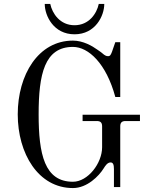

<svg xmlns="http://www.w3.org/2000/svg" viewBox="-20 -936 760 974"><path d="M207 -916C207 -856 252 -762 358 -762C464 -762 509 -856 509 -916H481C471 -868 432 -808 358 -808C284 -808 245 -868 235 -916ZM70 -356C70 -157 174 18 350 18C422 18 482 -43 506 -82C514 -95 525 -112 541 -112C554 -112 558 -100 558 -78V13H590V-295C590 -314 598 -322 617 -322H690V-354H399V-322H471C490 -322 498 -314 498 -295V-189C498 -108 426 -14 350 -14C206 -14 176 -153 176 -356C176 -560 206 -698 350 -698C429 -698 519 -614 565 -444H590V-722H565L548 -673C542 -658 539 -651 528 -651C519 -651 511 -655 500 -665C494 -670 486 -676 474 -684C448 -703 401 -730 350 -730C174 -730 70 -556 70 -356Z"/></svg>

Font: Old Standard
Style: Regular
Weight: 400
Designer: Alexey Kryukov <alexios@thessalonica.org.ru>
Version: Version 2.0